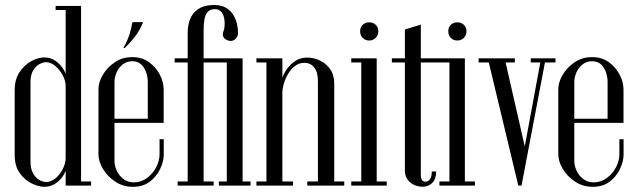

<svg xmlns="http://www.w3.org/2000/svg" viewBox="-20 -722 2477 747"><path d="M295.4 0V-699H235.4V0ZM235.4 -683V-699H196.4V-683ZM334.4 0V-16H295.4V0ZM235.4 -387.1V-107.4Q235.4 -86.6 224.4 -64.8Q213.4 -43 196.1 -28.4Q178.9 -13.9 159.9 -13.9Q146.9 -13.9 132.7 -22.1Q118.5 -30.2 108.6 -47.9Q98.6 -65.6 98.6 -94.4V-401.5Q98.6 -430.9 108.9 -447.9Q119.1 -465 133.3 -472.5Q147.5 -480 159.2 -480Q177.6 -480 194.9 -465.5Q212.1 -451 223.8 -429.6Q235.4 -408.1 235.4 -387.1ZM241.2 -92V-402.6Q241.2 -426.9 229.2 -448.5Q217.1 -470.1 197.2 -484.4Q177.2 -498.6 152.4 -498.6Q127.5 -498.6 100.4 -483.4Q73.4 -468.1 55.2 -440Q37.1 -411.9 37.1 -371.8V-119.2Q37.1 -75.6 57 -48.2Q76.9 -20.8 104 -8Q131.1 4.8 152.8 4.8Q176 4.8 196.1 -8.2Q216.2 -21.2 228.8 -43.4Q241.2 -65.5 241.2 -92Z M363.1 -374.8Q363.1 -402.1 380.1 -431Q397.1 -459.9 426.8 -479.8Q456.4 -499.8 494.6 -499.8Q532 -499.8 559.1 -480.6Q586.1 -461.4 601.4 -432.3Q616.8 -403.2 616.8 -373.6V-244H554.9V-403.4Q554.9 -421.1 548.9 -439.7Q543 -458.2 529.8 -471Q516.5 -483.8 494.6 -483.8Q472.8 -483.8 457.1 -471Q441.4 -458.2 433.4 -439.7Q425.4 -421.1 425.4 -403.4V-95.6Q425.4 -77 434.4 -57.6Q443.4 -38.2 460.4 -25.4Q477.4 -12.5 500.4 -12.5Q528.5 -12.5 551.1 -28.8Q573.6 -45 587.2 -70.4Q600.8 -95.8 600.8 -123.1V-180.4H617.1V-120.6Q617.1 -94.2 603.1 -64.7Q589.1 -35.1 562.8 -15.2Q536.5 4.8 497.2 4.8Q458.4 4.8 428 -15.6Q397.6 -36 380.4 -65.1Q363.1 -94.2 363.1 -122ZM394.6 -244V-260H604.2V-244ZM464.9 -535H459.9Q475.5 -563.1 483.2 -586.4Q490.9 -609.8 495.2 -635.9H536.9Q523.9 -604.2 505.7 -580.4Q487.5 -556.5 464.9 -535Z M710.2 -592.6Q710.2 -646 736.4 -674.2Q762.6 -702.5 812.4 -702.5Q842.6 -702.5 861.1 -690.6Q879.6 -678.8 889.5 -661.1Q899.4 -643.4 902.8 -625.2Q906.1 -607 906.1 -594.4Q906.1 -581.5 898.8 -573.1Q891.5 -564.6 881.4 -563.1Q871.4 -561.6 861 -567.2Q850.9 -572.1 847.9 -581.8Q845 -591.5 851.4 -605.6Q855.5 -624.8 853.4 -643.4Q851.2 -662.1 842.2 -674.3Q833.1 -686.5 816.5 -686.5Q798.1 -686.5 788.4 -676Q778.8 -665.5 775.5 -647.1Q772.2 -628.8 772.2 -604.2V0H710.2ZM671.2 0V-16H710.2V0ZM772.2 0V-16H811.2V0ZM772.2 -479V-495H852.8V-479ZM659.6 -479V-495H710.2V-479ZM862.4 -495H923.9V0H862.4ZM923.9 0V-16H954.8V0ZM831.5 0V-16H862.4V0ZM831.5 -479V-495H862.4V-479Z M1069.9 -43.8V-370.1Q1069.9 -404 1083.9 -432.9Q1098 -461.8 1121.7 -479.9Q1145.4 -498 1175.2 -498Q1200.9 -498 1224.9 -486.5Q1249 -475 1264.7 -452.6Q1280.4 -430.2 1280.4 -396.4V0H1216.9V-407Q1216.9 -441.2 1202.6 -459.4Q1188.4 -477.5 1164 -477.5Q1144 -477.5 1128.2 -465.6Q1112.4 -453.8 1101.3 -435.3Q1090.2 -416.9 1084.4 -396.8Q1078.6 -376.8 1078.6 -360.6V-43.8ZM1016.6 0V-495H1078.6V0ZM1078.6 0V-16H1119.9V0ZM977.6 0V-16H1016.6V0ZM977.6 -479V-495H1016.6V-479ZM1280.4 0V-16H1319.4V0ZM1175.6 0V-16H1216.9V0Z M1385.6 -495H1445.6V0H1385.6ZM1445.6 0V-16H1484.6V0ZM1346.6 0V-16H1385.6V0ZM1346.6 -479V-495H1385.6V-479ZM1381.1 -600.4Q1381.1 -615.5 1390.9 -625.3Q1400.8 -635.1 1416.3 -635.1Q1431.9 -635.1 1441.9 -625.3Q1451.9 -615.5 1451.9 -600.4Q1451.9 -585.2 1441.9 -574.8Q1431.9 -564.4 1416.3 -564.4Q1400.8 -564.4 1390.9 -574.8Q1381.1 -585.2 1381.1 -600.4Z M1555.2 -607.1 1617.2 -626.2V-44.8Q1617.2 -28.4 1621.6 -21.8Q1626 -15.2 1635.9 -15.2Q1645.4 -15.2 1652.6 -24.6Q1659.9 -34 1659.9 -54.9H1676.9Q1676.9 -25.1 1661.7 -10.3Q1646.5 4.5 1623.5 4.5Q1608.4 4.5 1592.7 -2Q1577 -8.5 1566.1 -22.8Q1555.2 -37.1 1555.2 -60.1ZM1617.2 -479V-495H1697.9V-479ZM1504.6 -479V-495H1555.2V-479Z M1728.6 -495H1788.6V0H1728.6ZM1788.6 0V-16H1827.6V0ZM1689.6 0V-16H1728.6V0ZM1689.6 -479V-495H1728.6V-479ZM1724.1 -600.4Q1724.1 -615.5 1733.9 -625.3Q1743.8 -635.1 1759.3 -635.1Q1774.9 -635.1 1784.9 -625.3Q1794.9 -615.5 1794.9 -600.4Q1794.9 -585.2 1784.9 -574.8Q1774.9 -564.4 1759.3 -564.4Q1743.8 -564.4 1733.9 -574.8Q1724.1 -585.2 1724.1 -600.4Z M2028.9 -120.9 1943.4 -495H1877.9L1996.5 0H2009.1ZM2009.1 0 2103.2 -495H2085.2L2011.2 -96.1ZM1886.4 -479 1880.8 -495H1842.1V-479ZM1983.1 -479V-495H1943.4V-479ZM2086.8 -479V-495H2044.9V-479ZM2141.2 -479V-495H2099.8L2096.4 -479Z M2152.1 -374.8Q2152.1 -402.1 2169.1 -431Q2186.1 -459.9 2215.8 -479.8Q2245.4 -499.8 2283.6 -499.8Q2321 -499.8 2348.1 -480.6Q2375.1 -461.4 2390.4 -432.3Q2405.8 -403.2 2405.8 -373.6V-244H2343.9V-403.4Q2343.9 -421.1 2337.9 -439.7Q2332 -458.2 2318.8 -471Q2305.5 -483.8 2283.6 -483.8Q2261.8 -483.8 2246.1 -471Q2230.4 -458.2 2222.4 -439.7Q2214.4 -421.1 2214.4 -403.4V-95.6Q2214.4 -77 2223.4 -57.6Q2232.4 -38.2 2249.4 -25.4Q2266.4 -12.5 2289.4 -12.5Q2317.5 -12.5 2340.1 -28.8Q2362.6 -45 2376.2 -70.4Q2389.8 -95.8 2389.8 -123.1V-180.4H2406.1V-120.6Q2406.1 -94.2 2392.1 -64.7Q2378.1 -35.1 2351.8 -15.2Q2325.5 4.8 2286.2 4.8Q2247.4 4.8 2217 -15.6Q2186.6 -36 2169.4 -65.1Q2152.1 -94.2 2152.1 -122ZM2183.6 -244V-260H2393.2V-244Z"/></svg>

Font: Emberly Black
Style: Regular
Weight: 900
Designer: Rajesh Rajput
Foundry: Rajesh Rajput
Version: Version 1.000